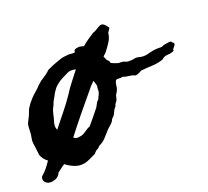

<svg xmlns="http://www.w3.org/2000/svg" viewBox="-94 -475 664 612"><g transform="rotate(-15 238.0 -169.0)"><path d="M65.4 -103.5Q82 -128.9 99.6 -154.8Q117.2 -180.7 130.9 -206.1Q138.7 -221.7 149.9 -238.8Q161.1 -255.9 172.9 -274.4Q155.3 -277.3 145 -271Q134.8 -264.6 125 -258.8Q109.4 -249 97.7 -234.4Q94.7 -229.5 91.3 -223.6Q87.9 -217.8 85.9 -211.9Q82 -203.1 79.1 -196.8Q76.2 -190.4 74.2 -181.6Q69.3 -171.9 68.4 -165.5Q67.4 -159.2 66.4 -154.3Q65.4 -144.5 63 -133.8Q60.5 -123 61.5 -116.2Q61.5 -113.3 63 -109.9Q64.5 -106.4 65.4 -103.5ZM217.8 -224.6Q214.8 -220.7 211.9 -217.8Q209 -214.8 206.1 -210.9Q203.1 -207 200.7 -203.1Q198.2 -199.2 195.3 -195.3Q172.9 -163.1 150.9 -130.9Q128.9 -98.6 108.4 -66.4Q117.2 -61.5 121.1 -62.5Q125 -63.5 127 -63.5Q139.6 -65.4 149.4 -74.2Q159.2 -83 168.9 -87.9Q176.8 -99.6 186 -112.8Q195.3 -126 204.1 -139.6Q206.1 -143.6 208 -148.4Q210 -153.3 211.9 -157.2Q218.8 -165 218.3 -166Q217.8 -167 218.8 -168.9Q225.6 -183.6 224.6 -191.4Q223.6 -199.2 224.6 -207Q222.7 -211.9 221.2 -215.8Q219.7 -219.7 217.8 -224.6ZM310.5 -375Q308.6 -371.1 306.6 -367.2Q304.7 -363.3 302.7 -360.4Q302.7 -345.7 295.9 -332Q289.1 -318.4 278.3 -301.8Q275.4 -297.9 268.6 -291Q270.5 -288.1 272 -284.7Q273.4 -281.2 275.4 -278.3Q278.3 -276.4 281.2 -273.4Q284.2 -270.5 285.2 -265.6Q290 -263.7 294.4 -262.2Q298.8 -260.7 303.7 -259.8Q308.6 -257.8 314 -258.8Q319.3 -259.8 326.2 -258.8Q331.1 -257.8 335 -256.3Q338.9 -254.9 343.8 -255.9Q351.6 -255.9 360.4 -258.8Q369.1 -261.7 378.9 -259.8Q393.6 -256.8 409.7 -263.2Q425.8 -269.5 442.4 -271.5Q446.3 -271.5 449.2 -272Q452.1 -272.5 456.1 -272.5Q460.9 -276.4 468.8 -278.3Q476.6 -280.3 485.4 -282.2Q490.2 -281.2 491.7 -278.3Q493.2 -275.4 497.1 -275.4Q498 -270.5 496.6 -267.6Q495.1 -264.6 493.2 -262.2Q491.2 -259.8 489.7 -257.3Q488.3 -254.9 489.3 -251Q480.5 -245.1 467.8 -243.7Q455.1 -242.2 448.2 -233.4Q431.6 -225.6 412.6 -223.1Q393.6 -220.7 373 -216.8Q363.3 -210 359.9 -209Q356.4 -208 352.5 -206.1Q342.8 -210 332 -210Q321.3 -210 310.5 -212.9Q304.7 -210.9 299.3 -210.9Q293.9 -210.9 288.1 -209Q284.2 -201.2 284.2 -191.4Q284.2 -181.6 281.2 -173.8L275.4 -162.1Q274.4 -157.2 273.9 -152.8Q273.4 -148.4 271.5 -143.6Q269.5 -140.6 267.1 -136.7Q264.6 -132.8 264.6 -127.9Q257.8 -120.1 254.9 -109.9Q252 -99.6 244.1 -92.8Q241.2 -83 234.9 -76.7Q228.5 -70.3 222.7 -63.5Q211.9 -48.8 203.6 -38.1Q195.3 -27.3 181.6 -19.5Q176.8 -11.7 169.9 -8.8Q164.1 -2.9 162.1 1Q153.3 5.9 142.6 12.7Q131.8 19.5 120.1 22.5Q103.5 26.4 87.9 21.5Q72.3 16.6 58.6 7.8Q50.8 13.7 45.4 19Q40 24.4 34.2 29.3Q31.2 41 18.6 47.9Q-1 56.6 -12.7 48.8Q-24.4 41 -19.5 27.3Q-8.8 16.6 -2 6.3Q4.9 -3.9 11.7 -16.6Q3.9 -21.5 -1.5 -27.3Q-6.8 -33.2 -10.7 -41Q-12.7 -51.8 -15.1 -62.5Q-17.6 -73.2 -19.5 -82Q-21.5 -90.8 -20 -100.6Q-18.6 -110.4 -19.5 -120.1Q-19.5 -130.9 -20 -138.2Q-20.5 -145.5 -15.6 -156.2Q-9.8 -169.9 -7.8 -177.7Q-5.9 -185.5 -3.9 -191.4Q-1 -196.3 2 -202.1Q4.9 -208 8.8 -212.9Q14.6 -221.7 22.5 -230.5Q30.3 -239.3 38.1 -247.1Q43.9 -254.9 48.8 -259.8Q56.6 -268.6 65.4 -274.9Q74.2 -281.2 83 -290Q86.9 -295.9 93.8 -298.8Q103.5 -304.7 111.8 -308.6Q120.1 -312.5 130.9 -317.4Q138.7 -321.3 146 -322.8Q153.3 -324.2 163.1 -326.2Q169.9 -326.2 174.8 -326.2Q179.7 -326.2 184.6 -328.1Q181.6 -335.9 191.4 -338.9Q201.2 -341.8 206.1 -340.8Q210.9 -340.8 216.8 -338.9Q228.5 -350.6 236.8 -357.4Q245.1 -364.3 253.9 -371.1Q255.9 -373 258.8 -374Q261.7 -375 264.6 -377Q271.5 -381.8 278.8 -387.2Q286.1 -392.6 293 -390.6Q297.9 -388.7 302.7 -383.8Q307.6 -378.9 310.5 -375Z"/></g></svg>

Font: Seaweed Script
Style: Regular
Weight: 400
Designer: Squid
Foundry: Font Diner, Inc DBA Neapolitan
Version: Version 1.000